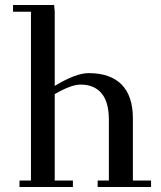

<svg xmlns="http://www.w3.org/2000/svg" viewBox="-20 -749 645 769"><path d="M32.2 -702.1V-729H196.8L199.2 -702.1V-404.8Q283.2 -456.1 335 -456.1Q422.4 -456.1 467.3 -410.2Q512.2 -364.3 512.2 -274.9V-25.9H585V0H371.1V-25.9H416V-270Q416 -340.3 386.7 -375.2Q357.4 -410.2 303.2 -410.2Q264.6 -410.2 199.2 -372.1V-25.9H272V0H58.1V-25.9H104V-702.1Z"/></svg>

Font: Dehuti Alt
Style: Bold
Weight: 700
Version: Version 1.2